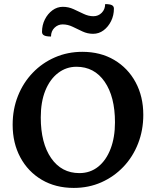

<svg xmlns="http://www.w3.org/2000/svg" viewBox="-20 -909 764 941"><path d="M341.5 12Q252.3 12 184.8 -27.8Q117.3 -67.6 79.7 -137.6Q42 -207.6 42 -297.5Q42 -374 68 -439Q93.9 -504 140.6 -552.5Q187.2 -601 249.4 -628Q311.7 -655 383.3 -655Q472.5 -655 539.8 -615.2Q607.1 -575.4 644.7 -505.6Q682.3 -435.9 682.3 -346.1Q682.3 -271.2 656.9 -206Q631.5 -140.7 585.2 -91.9Q538.8 -43.1 476.8 -15.5Q414.7 12 341.5 12ZM369.1 -60.6Q422.1 -60.6 461.3 -92Q500.4 -123.4 521.9 -179.5Q543.5 -235.5 543.5 -309.5Q543.5 -435.2 492.9 -508.5Q442.3 -581.8 354.6 -581.8Q304.9 -581.8 265 -551.5Q225.1 -521.2 202.4 -465.7Q179.8 -410.1 179.8 -333.5Q179.8 -207.8 230.6 -134.2Q281.5 -60.6 369.1 -60.6ZM287.1 -789.4Q263.9 -789.4 246.9 -772.7Q230 -756 230 -730Q206.8 -730 196.4 -735.4Q185.9 -740.7 185.9 -752.8Q185.9 -786 200 -813.9Q214.1 -841.8 237.2 -858.7Q260.3 -875.6 288 -875.6Q315.6 -875.6 340.6 -864.1Q365.5 -852.6 389.6 -841.1Q413.7 -829.5 437.9 -829.5Q462 -829.5 478.6 -846.4Q495.3 -863.3 495.3 -888.9Q518.5 -888.9 528.4 -883.7Q538.3 -878.5 538.3 -866.7Q538.3 -833.7 524.5 -805.7Q510.8 -777.8 487.8 -760.5Q464.9 -743.3 436.3 -743.3Q409 -743.3 384.4 -754.8Q359.8 -766.4 336 -777.9Q312.1 -789.4 287.1 -789.4Z"/></svg>

Font: Petrona
Style: Regular
Weight: 400
Designer: Ringo R. Seeber
Foundry: Ringo R. Seeber
Version: Version 2.001; ttfautohint (v1.8.3)